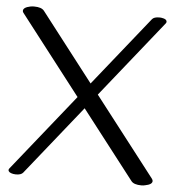

<svg xmlns="http://www.w3.org/2000/svg" viewBox="-50 -721 712 780"><g transform="rotate(5 305.5 -331.0)"><path d="M43 11.7Q40 11.7 32.2 10.7Q12.2 6.8 12.2 -3.9Q12.2 -6.3 14.6 -9.8L265.6 -323.2L17.1 -644.5Q13.7 -648.4 13.7 -652.8Q13.7 -667 42.5 -672.9Q49.3 -674.3 58.1 -674.3Q88.4 -674.3 99.1 -660.2L313.5 -382.8L539.1 -664.6Q546.9 -674.3 568.4 -674.3Q576.2 -674.3 579.6 -673.3Q599.1 -670.4 599.1 -658.7Q599.1 -656.2 596.7 -652.8L346.7 -340.3L595.7 -18.6Q599.1 -13.7 599.1 -9.8Q599.1 4.4 570.3 9.8Q563 11.7 555.7 11.7Q524.4 11.7 513.7 -2L298.3 -280.3L72.3 2Q64.5 11.7 43 11.7Z"/></g></svg>

Font: Gayathri
Style: Regular
Weight: 400
Designer: Binoy Dominic <binoy.domenic@gmail.com>
Foundry: SMC
Version: Version 1.000